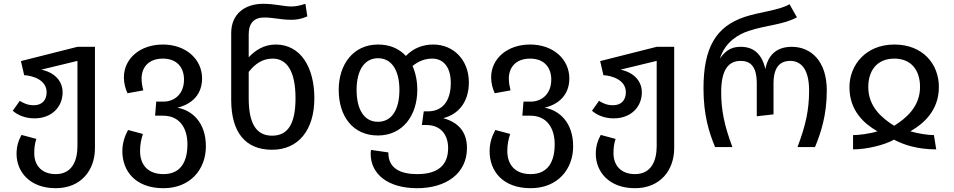

<svg xmlns="http://www.w3.org/2000/svg" viewBox="-20 -773 5011 1009"><path d="M47 -191C72 -169 111 -151 161 -151C252 -151 309 -211 309 -288C309 -343 272 -391 197 -407L387 -453V-5C387 71 359 142 273 142C202 142 160 99 160 32C160 5 163 -20 171 -43L93 -64C76 -33 67 -2 67 36C67 127 134 216 273 216C406 216 479 121 479 6V-527H387L90 -452L107 -378C155 -375 225 -352 225 -288C225 -246 200 -220 158 -220C124 -220 104 -231 84 -243Z M839 216C980 216 1062 117 1062 -4C1062 -131 988 -194 912 -207C987 -225 1042 -275 1042 -361C1042 -461 958 -539 836 -539C717 -539 631 -466 631 -366C631 -338 638 -309 650 -283L733 -298C728 -318 724 -338 724 -360C724 -418 760 -465 836 -465C912 -465 947 -416 947 -355C947 -277 895 -239 839 -239H801L795 -165H837C927 -165 965 -96 965 -15C965 72 933 142 839 142C757 142 716 93 716 20C716 -16 723 -44 731 -69L653 -90C635 -56 623 -22 623 22C623 124 690 216 839 216Z M1410 14C1546 14 1632 -87 1632 -257C1632 -418 1561 -539 1429 -539C1367 -539 1322 -509 1287 -472V-593C1287 -652 1316 -681 1368 -681C1421 -681 1452 -669 1512 -669C1537 -669 1564 -673 1595 -687L1585 -753C1552 -742 1530 -739 1511 -739C1469 -739 1427 -753 1363 -753C1268 -753 1195 -701 1195 -599V-245C1196 -78 1269 14 1410 14ZM1287 -257V-395C1320 -437 1359 -465 1413 -465C1487 -465 1533 -400 1533 -257C1533 -122 1493 -60 1410 -60C1327 -60 1287 -123 1287 -257Z M1966 -61C2096 -61 2173 -166 2173 -301C2173 -348 2164 -390 2148 -426C2179 -452 2214 -465 2252 -465C2307 -465 2349 -424 2349 -337C2349 -239 2302 -188 2231 -188H2207L2197 -116H2221C2295 -116 2335 -66 2335 5C2335 93 2284 142 2172 142C2088 142 2021 114 2021 31V28L1930 15C1929 20 1928 28 1928 35C1928 144 2021 216 2172 216C2324 216 2434 139 2434 5C2434 -79 2390 -130 2309 -152C2390 -172 2444 -238 2444 -340C2444 -458 2363 -539 2257 -539C2204 -539 2153 -521 2113 -479C2078 -517 2029 -539 1967 -539C1836 -539 1760 -434 1760 -301C1760 -161 1835 -61 1966 -61ZM1967 -467C2037 -467 2079 -405 2079 -301C2079 -195 2038 -133 1966 -133C1895 -133 1854 -195 1854 -301C1854 -405 1896 -467 1967 -467Z M2769 216C2910 216 2992 117 2992 -4C2992 -131 2918 -194 2842 -207C2917 -225 2972 -275 2972 -361C2972 -461 2888 -539 2766 -539C2647 -539 2561 -466 2561 -366C2561 -338 2568 -309 2580 -283L2663 -298C2658 -318 2654 -338 2654 -360C2654 -418 2690 -465 2766 -465C2842 -465 2877 -416 2877 -355C2877 -277 2825 -239 2769 -239H2731L2725 -165H2767C2857 -165 2895 -96 2895 -15C2895 72 2863 142 2769 142C2687 142 2646 93 2646 20C2646 -16 2653 -44 2661 -69L2583 -90C2565 -56 2553 -22 2553 22C2553 124 2620 216 2769 216Z M3091 -191C3116 -169 3155 -151 3205 -151C3296 -151 3353 -211 3353 -288C3353 -343 3316 -391 3241 -407L3431 -453V-5C3431 71 3403 142 3317 142C3246 142 3204 99 3204 32C3204 5 3207 -20 3215 -43L3137 -64C3120 -33 3111 -2 3111 36C3111 127 3178 216 3317 216C3450 216 3523 121 3523 6V-527H3431L3134 -452L3151 -378C3199 -375 3269 -352 3269 -288C3269 -246 3244 -220 3202 -220C3168 -220 3148 -231 3128 -243Z M3738 0H3829C3787 -112 3770 -192 3770 -289C3770 -401 3805 -453 3872 -453C3919 -453 3957 -430 3957 -334V-162L4045 -172V-334C4045 -420 4079 -453 4133 -453C4181 -453 4232 -421 4232 -297C4232 -192 4213 -112 4171 0H4263C4293 -73 4325 -166 4325 -298C4325 -453 4241 -527 4141 -527C4068 -527 4018 -491 4002 -410C3984 -491 3939 -527 3873 -527C3837 -527 3799 -518 3763 -465C3792 -556 3865 -594 3913 -610C4005 -641 4098 -643 4168 -682L4129 -751C4078 -719 3970 -710 3893 -684C3741 -633 3677 -521 3677 -308C3677 -166 3707 -75 3738 0Z M4444 -315C4444 -191 4521 -123 4591 -83C4552 -70 4492 -63 4463 -63V12C4537 12 4631 -12 4678 -39C4730 -12 4800 12 4900 12L4888 -63C4860 -63 4808 -70 4764 -83C4836 -124 4914 -194 4914 -316C4914 -436 4830 -539 4680 -539C4530 -539 4444 -431 4444 -315ZM4543 -315C4543 -406 4592 -465 4680 -465C4767 -465 4815 -406 4815 -316C4815 -212 4741 -151 4679 -112C4617 -151 4543 -211 4543 -315Z"/></svg>

Font: FiraGO Unicode
Style: Regular
Weight: 400
Designer: bBox Type
Foundry: bBox Type GmbH
Version: Version 1.001;PS 001.001;hotconv 1.0.88;makeotf.lib2.5.64775